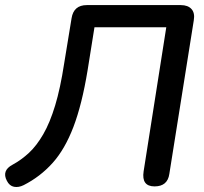

<svg xmlns="http://www.w3.org/2000/svg" viewBox="-34 -725 800 754"><path d="M573 7Q521 7 530 -52L619 -618H337L310 -449Q288 -315 254.5 -227Q221 -139 172.5 -85Q124 -31 59 2Q39 12 21 8.5Q3 5 -7 -15Q-28 -55 15 -78Q50 -97 80 -125Q110 -153 136 -198Q162 -243 182.5 -310.5Q203 -378 218 -476L247 -653Q255 -705 307 -705H676Q704 -705 718 -689.5Q732 -674 727 -645L631 -42Q624 7 573 7Z"/></svg>

Font: Nunito SemiBold
Style: Italic
Weight: 600
Italic angle: -9°
Designer: Vernon Adams
Foundry: Vernon Adams
Version: Version 3.601; ttfautohint (v1.8.2.53-6de2)